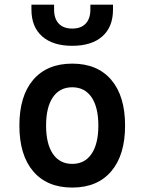

<svg xmlns="http://www.w3.org/2000/svg" viewBox="-20 -803 626 832"><path d="M293 9.8Q184.1 9.8 124 -60.5Q64 -130.9 64 -258.8Q64 -387.2 124 -457.3Q184.1 -527.3 293 -527.3Q401.9 -527.3 461.9 -457.3Q522 -387.2 522 -258.8Q522 -130.9 461.9 -60.5Q401.9 9.8 293 9.8ZM293 -92.8Q347.2 -92.8 376.7 -136.2Q406.2 -179.7 406.2 -258.8Q406.2 -338.4 376.7 -381.6Q347.2 -424.8 293 -424.8Q238.8 -424.8 209.2 -381.6Q179.7 -338.4 179.7 -258.8Q179.7 -179.7 209.2 -136.2Q238.8 -92.8 293 -92.8ZM293 -604.5Q209 -604.5 162.6 -645.5Q116.2 -686.5 116.2 -761.7V-782.7H214.4V-761.7Q214.4 -722.2 234.6 -700.7Q254.9 -679.2 293 -679.2Q331.1 -679.2 351.3 -700.7Q371.6 -722.2 371.6 -761.7V-782.7H469.7V-761.7Q469.7 -686.5 423.6 -645.5Q377.4 -604.5 293 -604.5Z"/></svg>

Font: Cascadia Code Medium
Style: Regular
Weight: 500
Monospace: yes
Designer: Aaron Bell
Foundry: Saja Typeworks
Version: Version 2407.024